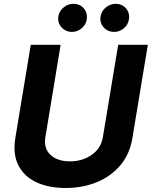

<svg xmlns="http://www.w3.org/2000/svg" viewBox="-20 -958 781 989"><path d="M588.8 -727.3H741.5L661.9 -246.4Q648.4 -164.1 600 -106.7Q551.5 -49.4 478.5 -19.5Q405.5 10.3 317.8 10.3Q229.8 10.3 166.7 -19.5Q103.7 -49.4 74.6 -106.7Q45.5 -164.1 58.9 -246.4L138.5 -727.3H292.3L213.8 -251.8Q204.2 -193.5 240.2 -160.2Q276.3 -126.8 340.2 -126.8Q404.1 -126.8 452.2 -160.2Q500.4 -193.5 509.9 -251.8ZM568.2 -793.7Q534.8 -793.7 513.7 -817.6Q492.5 -841.6 498.2 -875Q503.2 -902 525.6 -920.1Q547.9 -938.2 574.9 -938.2Q609.4 -938.2 629.4 -914.4Q649.5 -890.6 643.8 -856.9Q639.9 -831 618.1 -812.3Q596.2 -793.7 568.2 -793.7ZM350.9 -793.7Q317.5 -793.7 296.3 -818Q275.2 -842.3 280.9 -875Q285.5 -902 308.1 -920.1Q330.6 -938.2 357.6 -938.2Q392 -938.2 412.1 -914.4Q432.2 -890.6 426.5 -856.9Q422.6 -831 400.7 -812.3Q378.9 -793.7 350.9 -793.7Z"/></svg>

Font: Inter UI
Style: Bold Italic
Weight: 700
Italic angle: 9.39999°
Designer: Rasmus Andersson
Foundry: rsms
Version: 3.2;8d6f07862